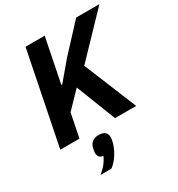

<svg xmlns="http://www.w3.org/2000/svg" viewBox="-222 -840 1166 1258"><g transform="rotate(-30 360.5 -211.5)"><path d="M286 42Q349 42 349 93Q349 105 346 120Q337 164 310 207.5Q283 251 250 275H167Q220 235 247 176Q208 173 208 131Q208 124 212 104Q224 42 286 42ZM436 0 319 -299 203 -179 167 0H22L162 -698H307L240 -364H247L357 -495L545 -698H721L433 -398L596 0Z"/></g></svg>

Font: Aneliza
Style: Bold Italic
Weight: 700
Italic angle: -11.31°
Designer: Mike Abbink, Paul van der Laan, Pieter van Rosmalen
Foundry: Bold Monday
Version: Version 3.0